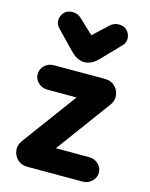

<svg xmlns="http://www.w3.org/2000/svg" viewBox="-118 -867 737 942"><g transform="rotate(15 250.0 -395.5)"><path d="M113.5 0Q83.5 0 64 -18.2Q44.5 -36.5 41 -63.2Q37.5 -90 55 -114L292.5 -436.5L370.2 -390.8L111.2 -391Q83.8 -391 64.4 -409Q45 -427 45 -452.8Q45 -478.8 64.4 -496.9Q83.8 -515 111.2 -515H370.2Q401.2 -515 420.5 -496.4Q439.8 -477.8 443.2 -451.1Q446.8 -424.5 428.2 -399.5L194.5 -81.8L113.5 -124.2H394.2Q421.8 -124.2 441.1 -106.2Q460.5 -88.2 460.5 -62.5Q460.5 -37.5 441.1 -18.8Q421.8 0 394.2 0ZM133.5 -790.8Q145 -790.8 156.6 -786.5Q168.2 -782.2 177.5 -772.8L297 -660.8H203.5L323 -772.8Q333 -782.2 344.2 -786.5Q355.5 -790.8 367 -790.8Q397 -790.8 411.6 -772.8Q426.2 -754.8 426.2 -733.5Q426.2 -722.2 421.8 -712.6Q417.2 -703 409.2 -695L314.8 -597.5Q300.5 -583 283 -575.5Q265.5 -568 250.2 -568Q235 -568 217.9 -575.5Q200.8 -583 185.8 -597.5L91.2 -695Q83.5 -703 78.9 -712.6Q74.2 -722.2 74.2 -733.5Q74.2 -754.8 89.2 -772.8Q104.2 -790.8 133.5 -790.8Z"/></g></svg>

Font: National Park
Style: Regular
Weight: 400
Designer: Andrea Herstowski, Ben Hoepner
Version: Version 1.009